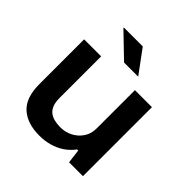

<svg xmlns="http://www.w3.org/2000/svg" viewBox="-193 -874 1037 1037"><g transform="rotate(45 325.0 -356.0)"><path d="M261 12Q168 12 116 -35Q64 -82 64 -186V-527H194V-209Q194 -178 202 -157Q210 -136 225 -123.5Q240 -111 261.5 -105.5Q283 -100 309 -100Q347 -100 379.5 -117Q412 -134 432 -164Q452 -194 452 -234V-527H582V0H476L466 -80H458Q435 -49 404 -28.5Q373 -8 336.5 2Q300 12 261 12ZM413 -591H305L171 -720V-724H315Z"/></g></svg>

Font: Archivo SemiBold SemiExpanded
Style: Regular
Weight: 600
Width: 6
Version: Version 2.001